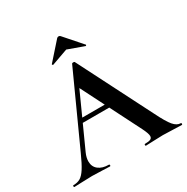

<svg xmlns="http://www.w3.org/2000/svg" viewBox="-188 -962 1090 1118"><g transform="rotate(-30 357.0 -403.0)"><path d="M233 -327H439L446 -299H218ZM717 0Q697 0 655 -2Q611 -4 592 -4Q567 -4 531 -2Q497 0 477 0Q473 0 473 -6Q473 -12 477 -12Q503 -12 514.5 -17.5Q526 -23 526 -37Q526 -54 506 -94L303 -495L352 -581L153 -142Q140 -113 140 -88Q140 -52 165.5 -32Q191 -12 234 -12Q239 -12 239 -6Q239 0 234 0Q216 0 182 -2Q144 -4 116 -4Q89 -4 51 -2Q17 0 -4 0Q-8 0 -8 -6Q-8 -12 -4 -12Q24 -12 43 -23.5Q62 -35 81 -64.5Q100 -94 126 -152L343 -629Q345 -632 352 -632Q360 -632 361 -629L611 -137Q646 -66 669 -39Q692 -12 717 -12Q722 -12 722 -6Q722 0 717 0ZM354 -806Q360 -806 365 -801L467 -685Q468 -685 468 -683Q468 -681 465.5 -679Q463 -677 462 -678L354 -717L245 -678Q243 -677 240 -680.5Q237 -684 239 -685L342 -801Q347 -806 354 -806Z"/></g></svg>

Font: Cormorant SC
Style: Bold
Weight: 700
Designer: Christian Thalmann (Catharsis Fonts)
Foundry: Catharsis Fonts
Version: Version 4.000